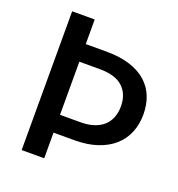

<svg xmlns="http://www.w3.org/2000/svg" viewBox="-130 -828 869 936"><g transform="rotate(20 304.0 -360.0)"><path d="M309.5 -225.5Q348.5 -225.5 378.2 -235.5Q408 -245.5 427.8 -263.8Q447.5 -282 457.5 -308Q467.5 -334 467.5 -365.5Q467.5 -428.5 428.5 -464.8Q389.5 -501 309.5 -501H202.5V-225.5ZM309.5 -592.5Q380 -592.5 431.8 -576Q483.5 -559.5 517.2 -529.5Q551 -499.5 567.5 -457.8Q584 -416 584 -365.5Q584 -314.5 566.5 -271.8Q549 -229 514.5 -198.2Q480 -167.5 428.8 -150.2Q377.5 -133 309.5 -133H202.5V0H85.5V-720H202.5V-592.5Z"/></g></svg>

Font: LatoLatin Semibold
Style: Regular
Weight: 600
Designer: Lukasz Dziedzic with Adam Twardoch and Botio Nikoltchev
Foundry: tyPoland Lukasz Dziedzic
Version: Version 2.015; 2015-08-06; http://www.latofonts.com/